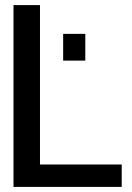

<svg xmlns="http://www.w3.org/2000/svg" viewBox="-20 -734 518 754"><path d="M458 0H33V-714H137V-88H458ZM315 -496H228V-601H315Z"/></svg>

Font: Non Bureau
Style: Regular
Weight: 400
Designer: Jona Saucedo
Foundry: Non Foundry
Version: Version 1.000; ttfautohint (v1.8.4)